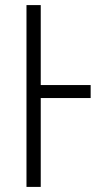

<svg xmlns="http://www.w3.org/2000/svg" viewBox="-20 -734 409 754"><path d="M140 -349V0H84V-714H140V-400H336V-349Z"/></svg>

Font: Noto Sans Display Light Narrow
Style: Regular
Weight: 300
Width: 4
Designer: Monotype Design team
Foundry: Monotype Imaging Inc.
Version: Version 1.000